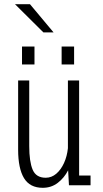

<svg xmlns="http://www.w3.org/2000/svg" viewBox="-20 -884 490 916"><path d="M184 12Q122.5 12 94.5 -34.2Q66.5 -80.5 66.5 -170V-500H119.5V-187Q119.5 -113 135.8 -74.5Q152 -36 198 -36Q226 -36 248.5 -55.2Q271 -74.5 285.5 -106.5Q300 -138.5 304 -177V-500H357.5V-46.5H412V0H309L305 -71.5Q286.5 -35.5 255.8 -11.8Q225 12 184 12ZM85 -662H144.5V-576.5H85ZM274 -662H333.5V-576.5H274ZM187 -729.5 51.5 -864H123L235.5 -729.5Z"/></svg>

Font: Trispace Condensed ExtraLight
Style: Regular
Weight: 200
Width: 3
Designer: Tyler Finck
Foundry: Etcetera Type Company
Version: Version 1.210; ttfautohint (v1.8.3)